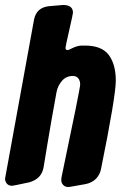

<svg xmlns="http://www.w3.org/2000/svg" viewBox="-53 -751 493 771"><path d="M221 0Q209 0 201 -8Q193 -16 193 -28L194 -39Q269 -396 269 -412Q269 -422 265 -431Q257 -446 240 -446Q213 -446 196 -426.5Q179 -407 174 -381Q151 -256 136 -164L122 -79Q114 -33 65 -19Q0 -5 -4 -5Q-29 -5 -33 -32L84 -674Q94 -720 142 -726L200 -731Q240 -731 240 -700Q240 -695 225 -629.5Q210 -564 210 -559Q210 -550 218 -550Q223 -550 236 -557Q256 -567 274 -568H288Q356 -568 384 -530Q412 -492 412 -427Q412 -365 352 -69Q340 -23 292 -12Q234 -2 230 -1Q226 0 221 0Z"/></svg>

Font: Bangerz
Style: Bold
Weight: 700
Designer: vernon adams
Foundry: Vernon Adams
Version: Version 2.10;February 7, 2025;FontCreator 13.0.0.2683 64-bit